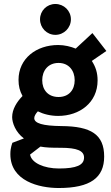

<svg xmlns="http://www.w3.org/2000/svg" viewBox="-20 -720 558 964"><path d="M258 -545C301 -545 336 -580 336 -623C336 -666 301 -700 258 -700C215 -700 181 -666 181 -623C181 -580 215 -545 258 -545ZM274 -233C221 -233 192 -269 192 -317C192 -365 221 -404 274 -404C326 -404 355 -365 355 -317C355 -269 326 -233 274 -233ZM275 224C434 224 503 172 503 66C503 -44 438 -86 289 -87C194 -88 152 -101 152 -127C152 -137 159 -149 170 -161C198 -147 234 -138 272 -138C380 -138 470 -205 470 -316C470 -355 460 -385 441 -414L514 -464L444 -554L360 -476C336 -486 304 -494 272 -494C162 -494 73 -426 73 -319C73 -288 79 -264 93 -238C65 -209 41 -172 41 -132C41 -104 58 -56 100 -25L42 -3C42 0 32 19 32 54C32 189 176 224 275 224ZM276 126C201 126 138 98 131 56L183 16C210 21 236 22 285 22C367 22 402 37 402 71C402 109 364 126 276 126Z"/></svg>

Font: FREAK Grotesk
Style: Bold
Weight: 700
Designer: La Scuola Open Source
Foundry: La Scuola Open Source
Version: Version 1.000;PS 1.0;hotconv 1.0.72;makeotf.lib2.5.5900